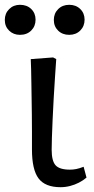

<svg xmlns="http://www.w3.org/2000/svg" viewBox="-57 -765 393 799"><path d="M195 14Q131 14 103.5 -22.5Q76 -59 76 -143Q76 -180 76 -217Q76 -254 75.5 -290Q75 -326 74.5 -359.5Q74 -393 73.5 -423Q73 -453 72.5 -477.5Q72 -502 71 -519L164 -526L177 -519Q175 -488 172 -445.5Q169 -403 166.5 -357Q164 -311 162 -268Q160 -225 159 -192Q158 -159 158 -142Q158 -95 174.5 -77Q191 -59 234 -59Q247 -59 260 -61.5Q273 -64 291 -71L303 -26Q289 -14 271.5 -5Q254 4 234.5 9Q215 14 195 14ZM231 -620Q203 -620 185 -637.5Q167 -655 167 -682Q167 -709 185 -727Q203 -745 231 -745Q259 -745 277 -727.5Q295 -710 295 -683Q295 -656 277 -638Q259 -620 231 -620ZM26 -620Q-1 -620 -19 -637.5Q-37 -655 -37 -682Q-37 -709 -19 -727Q-1 -745 26 -745Q55 -745 73 -727.5Q91 -710 91 -683Q91 -656 73 -638Q55 -620 26 -620Z"/></svg>

Font: Literata Variable Black
Style: Regular
Weight: 900
Designer: Latin by Veronika Burian and Jose Scaglione. Greek by Irene Vlachou. Cyrillic by Vera Evstafieva.
Foundry: TypeTogether
Version: Version 3.021